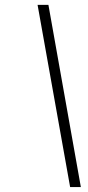

<svg xmlns="http://www.w3.org/2000/svg" viewBox="-20 -718 361 786"><path d="M178.2 -698.2 311 47.9H267.1L133.8 -698.2Z"/></svg>

Font: Linux Libertine
Style: Italic
Weight: 400
Italic angle: -12°
Designer: Philipp H. Poll
Foundry: Philipp H. Poll
Version: Version 5.1.6 ; ttfautohint (v0.9)